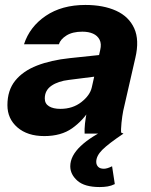

<svg xmlns="http://www.w3.org/2000/svg" viewBox="-20 -540 609 776"><path d="M322 0Q321 -17 323.5 -41Q326 -65 333 -98H331L385 -338Q391 -363 382.5 -379.5Q374 -396 356 -404Q338 -412 313 -412Q273 -412 248.5 -396.5Q224 -381 218 -361H77Q100 -432 165 -476Q230 -520 325 -520Q398 -520 449.5 -496.5Q501 -473 522.5 -425.5Q544 -378 527 -306L478 -92Q474 -72 471 -43.5Q468 -15 470 0ZM159 10Q91 10 50.5 -25Q10 -60 10 -115Q10 -175 41.5 -214Q73 -253 129.5 -275Q186 -297 262 -305L404 -320L384 -233L258 -217Q215 -212 188 -193.5Q161 -175 161 -142Q161 -121 178 -110.5Q195 -100 224 -100Q274 -100 309 -127.5Q344 -155 351 -187L346 -102Q316 -53 271.5 -21.5Q227 10 159 10ZM383 216Q322 216 293 190.5Q264 165 264 132Q264 90 306.5 50Q349 10 424 -24L479 0Q418 41 393.5 65.5Q369 90 369 114Q369 126 376.5 134Q384 142 400 142Q413 142 433 132L444 204Q430 211 415 213.5Q400 216 383 216Z"/></svg>

Font: Instrument Sans
Style: Bold Italic
Weight: 700
Italic angle: -13°
Designer: Rodrigo Fuenzalida
Foundry: fragTYPE
Version: Version 1.000;gftools[0.9.28]